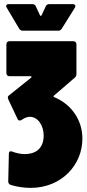

<svg xmlns="http://www.w3.org/2000/svg" viewBox="-20 -720 420 932"><path d="M280 -581 343 -682C345 -685 346 -688 346 -691C346 -696 341 -700 333 -700H219C211 -700 205 -696 202 -689L182 -646C180 -642 176 -642 174 -646L154 -689C151 -696 145 -700 137 -700H23C15 -700 10 -697 10 -691C10 -688 11 -685 13 -682L73 -581C77 -574 83 -571 91 -571H262C270 -571 276 -574 280 -581ZM242 -256 343 -343C349 -348 351 -354 351 -361V-505C351 -514 345 -520 336 -520H26C17 -520 11 -514 11 -505V-365C11 -356 17 -350 26 -350H128C133 -350 135 -347 131 -343L25 -258C20 -255 18 -251 18 -246C18 -244 19 -241 20 -238L65 -143C67 -137 71 -135 76 -135C79 -135 82 -136 85 -138C99 -148 113 -153 125 -153C164 -153 192 -111 192 -62C192 5 148 28 101 28C80 28 58 23 40 16C30 12 23 15 23 27L20 161C20 169 24 175 33 178C67 188 99 192 129 192C279 192 380 80 380 -47C380 -140 324 -215 244 -248C239 -250 239 -253 242 -256Z"/></svg>

Font: Barlow Condensed Black
Style: Regular
Weight: 900
Width: 3
Designer: Jeremy Tribby
Foundry: Tribby Type
Version: Version 1.422;hotconv 1.0.109;makeotfexe 2.5.65596